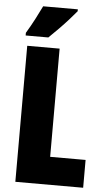

<svg xmlns="http://www.w3.org/2000/svg" viewBox="-61 -966 550 1004"><g transform="rotate(5 214.0 -463.5)"><path d="M59 0V-714H229V-146H415V0ZM306 -917Q292 -900 268.5 -873.5Q245 -847 217.5 -819Q190 -791 165 -767H46V-781Q70 -821 89 -857.5Q108 -894 124 -927H306Z"/></g></svg>

Font: Noto Sans Tamil ExtraCondensed Black
Style: Regular
Weight: 900
Width: 2
Designer: Jelle Bosma - Monotype Design Team
Foundry: Monotype Imaging Inc.
Version: Version 2.004; ttfautohint (v1.8.4.7-5d5b)